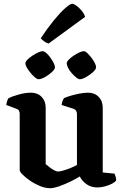

<svg xmlns="http://www.w3.org/2000/svg" viewBox="-20 -989 651 1013"><path d="M244 4Q219 4 191 -7.5Q163 -19 139 -35.5Q115 -52 99.5 -67.5Q84 -83 84 -92V-388Q84 -398 80 -405Q76 -412 67 -415L13 -435Q15 -448 18 -457Q21 -466 26 -472Q43 -480 78 -490Q113 -500 143 -500Q178 -500 199.5 -478Q221 -456 221 -421V-123Q229 -117 240.5 -107.5Q252 -98 265 -91Q278 -84 286 -84Q295 -84 313 -89Q331 -94 351 -102Q371 -110 386 -119V-388Q386 -397 381.5 -404.5Q377 -412 368 -415L305 -435Q307 -449 311 -459Q315 -469 319 -472Q330 -477 351.5 -483.5Q373 -490 398.5 -495Q424 -500 444 -500Q479 -500 500.5 -478Q522 -456 522 -421V-79L584 -73Q586 -68 589.5 -58.5Q593 -49 593 -37Q587 -28 570.5 -19.5Q554 -11 533 -5.5Q512 0 495 0Q460 0 436 -17.5Q412 -35 401 -58Q382 -46 352.5 -31.5Q323 -17 293 -6.5Q263 4 244 4ZM401 -571Q393 -571 381.5 -580.5Q370 -590 358 -603.5Q346 -617 339 -631.5Q332 -646 332 -655Q332 -663 342.5 -674Q353 -685 368 -695Q383 -705 398 -712Q413 -719 422 -719Q430 -719 440.5 -709Q451 -699 462 -685Q473 -671 480 -657Q487 -643 487 -634Q487 -624 471 -609Q455 -594 434.5 -582.5Q414 -571 401 -571ZM183 -571Q176 -571 164.5 -580.5Q153 -590 141.5 -604Q130 -618 122 -631.5Q114 -645 114 -655Q114 -663 124.5 -674Q135 -685 150.5 -695Q166 -705 181 -712Q196 -719 204 -719Q213 -719 224 -709.5Q235 -700 245.5 -685.5Q256 -671 263 -657Q270 -643 270 -634Q270 -624 254 -609Q238 -594 217.5 -582.5Q197 -571 183 -571ZM236 -759Q223 -763 212 -771.5Q201 -780 195 -787Q230 -840 263.5 -881Q297 -922 323.5 -945.5Q350 -969 361 -969Q370 -969 384 -958.5Q398 -948 411 -932.5Q424 -917 429 -900Z"/></svg>

Font: Texturina 12pt
Style: Bold
Weight: 700
Designer: Guillermo Torres Carreño
Foundry: Omnibus-Type
Version: Version 1.002